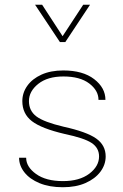

<svg xmlns="http://www.w3.org/2000/svg" viewBox="-20 -785 519 810"><path d="M247.1 -487.8Q329.6 -487.8 377.2 -451.2Q424.8 -414.6 424.8 -363.8H395.5Q395.5 -403.3 356.4 -432.9Q317.4 -462.4 247.6 -462.4Q180.7 -462.4 141.4 -431.2Q102.1 -399.9 102.1 -358.4Q102.1 -317.4 133.8 -293.7Q165.5 -270 248 -250.5Q345.7 -229 385.7 -200.7Q425.8 -172.4 425.8 -125Q425.8 -90.3 403.6 -60.5Q381.3 -30.8 340.8 -12.9Q300.3 4.9 245.1 4.9Q188.5 4.9 147 -12.2Q105.5 -29.3 83 -57.9Q60.5 -86.4 60.5 -119.6H90.3Q90.3 -81.1 132.1 -51Q173.8 -21 245.6 -21Q315.4 -21 356.7 -52.2Q397.9 -83.5 397.9 -125Q397.9 -161.1 366.5 -181.9Q335 -202.6 253.4 -219.7Q154.8 -242.7 114.5 -273.9Q74.2 -305.2 74.2 -358.4Q74.2 -393.6 95.2 -423.1Q116.2 -452.6 155 -470.2Q193.8 -487.8 247.1 -487.8ZM127.9 -765.1H157.7L244.1 -632.3L331.1 -765.1H359.9L255.4 -607.4H232.9Z"/></svg>

Font: Estedad-FD Thin
Style: Regular
Weight: 100
Designer: Amin Abedi
Version: Version 7.3